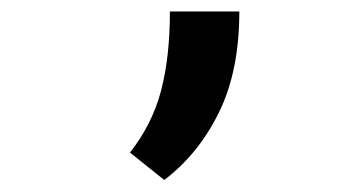

<svg xmlns="http://www.w3.org/2000/svg" viewBox="-20 -158 626 331"><path d="M263.2 152.3 204.1 105Q242.7 55.7 257.8 -2.2Q272.9 -60.1 272.9 -138.2H392.6Q392.6 -35.6 357.4 35.9Q322.3 107.4 263.2 152.3Z"/></svg>

Font: Cascadia Mono NF SemiBold
Style: Regular
Weight: 600
Monospace: yes
Designer: Aaron Bell
Foundry: Saja Typeworks
Version: Version 2404.023; ttfautohint (v1.8.4)